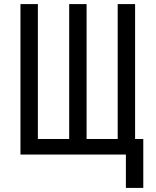

<svg xmlns="http://www.w3.org/2000/svg" viewBox="-20 -755 760 938"><path d="M595 163H680V-76H640V-735H555V-76H403V-735H318V-76H165V-735H80V0H595Z"/></svg>

Font: Iosevka Sparkle
Style: Regular
Weight: 400
Designer: Belleve Invis
Foundry: Belleve Invis
Version: Version 4.5.0; ttfautohint (v1.8.3)